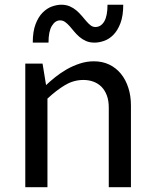

<svg xmlns="http://www.w3.org/2000/svg" viewBox="-20 -784 654 804"><path d="M85.9 -517.6H158.2L172.9 -427.7Q189.9 -443.8 211.9 -461.4Q233.9 -479 259.5 -493.7Q285.2 -508.3 314 -517.8Q342.8 -527.3 373 -527.3Q408.7 -527.3 437.3 -513.7Q465.8 -500 486.1 -475.3Q506.3 -450.7 517.3 -416.7Q528.3 -382.8 528.3 -342.8V0H435.5V-334Q435.5 -362.3 427.5 -384Q419.4 -405.8 405.3 -420.2Q391.1 -434.6 371.6 -441.9Q352.1 -449.2 329.1 -449.2Q288.6 -449.2 252.4 -427.7Q216.3 -406.2 178.7 -371.1V0H85.9ZM376 -605.5Q355.5 -605.5 340.1 -612.3Q324.7 -619.1 312.5 -629.6Q300.3 -640.1 290.5 -652.1Q280.8 -664.1 271.5 -674.6Q262.2 -685.1 252.7 -691.9Q243.2 -698.7 231.4 -698.7Q211.4 -698.7 197.3 -675.8Q183.1 -652.8 183.1 -605.5H117.2Q117.2 -651.9 128.9 -682.6Q140.6 -713.4 158.7 -731.4Q176.8 -749.5 197.5 -756.8Q218.3 -764.2 236.8 -764.2Q256.8 -764.2 272.5 -757.3Q288.1 -750.5 300.3 -740Q312.5 -729.5 322.5 -717.5Q332.5 -705.6 341.6 -695.1Q350.6 -684.6 359.6 -677.7Q368.7 -670.9 379.4 -670.9Q402.3 -670.9 416.3 -693.8Q430.2 -716.8 430.2 -764.2H496.1Q496.1 -717.8 484.4 -687Q472.7 -656.2 454.8 -638.2Q437 -620.1 415.8 -612.8Q394.5 -605.5 376 -605.5Z"/></svg>

Font: Proza Libre
Style: Regular
Weight: 400
Designer: Jasper de Waard
Foundry: Jasper de Waard
Version: Version 1.001; ttfautohint (v1.4.1.8-43bc)